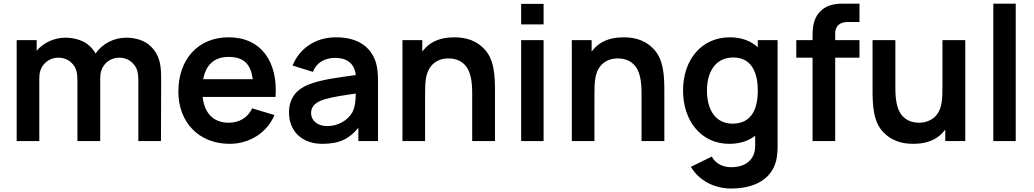

<svg xmlns="http://www.w3.org/2000/svg" viewBox="-20 -786 5764 1070"><path d="M820.8 -527.1C786.5 -562.5 730.2 -576 684.4 -576C615.6 -576 551 -543.8 512.5 -487.5C505.2 -501 494.8 -514.6 482.3 -527.1C446.9 -562.5 390.6 -576 344.8 -576C283.3 -576 222.9 -549 184.4 -503.1V-562.5H72.9V0H199V-345.8C199 -376 203.1 -403.1 226 -429.2C245.8 -452.1 275 -464.6 305.2 -464.6C333.3 -464.6 361.5 -454.2 380.2 -434.4C405.2 -409.4 411.5 -381.2 411.5 -335.4V0H538.5V-343.8V-345.8C538.5 -376 542.7 -403.1 565.6 -429.2C584.4 -452.1 614.6 -464.6 644.8 -464.6C672.9 -464.6 700 -454.2 718.8 -434.4C744.8 -409.4 751 -381.2 751 -335.4V0H877.1L878.1 -343.8C878.1 -417.7 872.9 -476 820.8 -527.1Z M1109.4 -245.8H1515.6C1529.2 -440.6 1436.5 -578.1 1254.2 -578.1C1084.4 -578.1 974 -456.3 974 -275C974 -106.3 1086.5 15.6 1260.4 15.6C1366.7 15.6 1467.7 -43.8 1509.4 -144.8L1385.4 -182.3C1360.4 -129.2 1312.5 -102.1 1254.2 -102.1C1167.7 -102.1 1118.8 -157.3 1109.4 -245.8ZM1254.2 -468.8C1342.7 -468.8 1378.1 -424 1388.5 -344.8H1112.5C1126 -418.8 1168.8 -468.8 1254.2 -468.8Z M2086.5 0V-338.5C2086.5 -375 2083.3 -408.3 2075 -437.5C2045.8 -529.2 1968.8 -578.1 1853.1 -578.1C1729.2 -578.1 1645.8 -508.3 1610.4 -420.8L1724 -385.4C1744.8 -439.6 1792.7 -463.5 1849 -463.5C1908.3 -463.5 1956.3 -435.4 1962.5 -367.7C1867.7 -354.2 1772.9 -343.8 1699 -314.6C1633.3 -288.5 1590.6 -239.6 1590.6 -159.4C1590.6 -54.2 1663.5 15.6 1776 15.6C1872.9 15.6 1928.1 -13.5 1977.1 -74V0ZM1942.7 -158.3C1916.7 -114.6 1863.5 -83.3 1804.2 -83.3C1744.8 -83.3 1713.5 -117.7 1713.5 -156.2C1713.5 -197.9 1745.8 -219.8 1791.7 -233.3C1841.7 -246.9 1883.3 -253.1 1962.5 -264.6C1962.5 -236.5 1960.4 -190.6 1942.7 -158.3Z M2670.8 -520.8C2618.8 -570.8 2553.1 -581.2 2489.6 -577.1C2438.5 -575 2382.3 -556.2 2345.8 -513.5C2341.7 -508.3 2337.5 -503.1 2333.3 -499V-562.5H2222.9V0H2349V-244.8V-245.8C2349 -286.5 2349 -329.2 2355.2 -356.2C2361.5 -389.6 2377.1 -416.7 2399 -434.4C2419.8 -451 2444.8 -459.4 2472.9 -460.4C2512.5 -461.5 2544.8 -450 2566.7 -428.1C2603.1 -394.8 2611.5 -332.3 2611.5 -266.7V0H2738.5V-271.9C2738.5 -362.5 2736.5 -461.5 2670.8 -520.8Z M2884.4 -764.6V-650H3009.4V-764.6ZM2884.4 -562.5H3009.4V0H2884.4Z M3614.6 -520.8C3562.5 -570.8 3496.9 -581.2 3433.3 -577.1C3382.3 -575 3326 -556.2 3289.6 -513.5C3285.4 -508.3 3281.2 -503.1 3277.1 -499V-562.5H3166.7V0H3292.7V-244.8V-245.8C3292.7 -286.5 3292.7 -329.2 3299 -356.2C3305.2 -389.6 3320.8 -416.7 3342.7 -434.4C3363.5 -451 3388.5 -459.4 3416.7 -460.4C3456.2 -461.5 3488.5 -450 3510.4 -428.1C3546.9 -394.8 3555.2 -332.3 3555.2 -266.7V0H3682.3V-271.9C3682.3 -362.5 3680.2 -461.5 3614.6 -520.8Z M4203.1 -562.5V-522.9C4163.5 -558.3 4111.5 -578.1 4047.9 -578.1C3888.5 -578.1 3786.5 -452.1 3786.5 -281.2C3786.5 -112.5 3887.5 15.6 4043.8 15.6C4102.1 15.6 4150 0 4188.5 -29.2V25C4189.6 105.2 4133.3 145.8 4055.2 145.8C4010.4 145.8 3967.7 127.1 3946.9 86.5L3830.2 143.8C3875 219.8 3960.4 264.6 4054.2 264.6C4181.2 264.6 4280.2 215.6 4306.2 106.3C4311.5 81.2 4313.5 56.3 4313.5 27.1V-562.5ZM4062.5 -96.9C3964.6 -96.9 3919.8 -178.1 3919.8 -281.2C3919.8 -383.3 3965.6 -465.6 4066.7 -465.6C4162.5 -465.6 4203.1 -390.6 4203.1 -281.2C4203.1 -171.9 4163.5 -96.9 4062.5 -96.9Z M4705.2 -663.5H4769.8V-765.6H4700C4658.3 -765.6 4592.7 -769.8 4545.8 -716.7C4507.3 -674 4508.3 -614.6 4508.3 -571.9V-562.5H4417.7V-464.6H4508.3V0H4634.4V-464.6H4769.8V-562.5H4634.4V-599C4634.4 -637.5 4656.3 -663.5 4705.2 -663.5Z M5232.3 -562.5V-317.7V-316.7C5232.3 -277.1 5232.3 -233.3 5226 -206.3C5219.8 -172.9 5204.2 -145.8 5182.3 -128.1C5161.5 -112.5 5136.5 -103.1 5108.3 -102.1C5068.8 -101 5036.5 -112.5 5014.6 -134.4C4978.1 -167.7 4969.8 -230.2 4969.8 -295.8V-562.5H4842.7V-290.6C4842.7 -200 4844.8 -101 4910.4 -41.7C4963.5 8.3 5028.1 18.8 5091.7 14.6C5142.7 12.5 5199 -6.2 5235.4 -49C5239.6 -54.2 5243.8 -59.4 5247.9 -63.5V0H5359.4V-562.5Z M5515.6 0V-765.6H5640.6V0Z"/></svg>

Font: Manrope3 Bold
Style: Regular
Weight: 700
Designer: Mikhail Sharanda
Foundry: Mikhail Sharanda
Version: Version 3.000;PS 003.000;hotconv 1.0.88;makeotf.lib2.5.64775